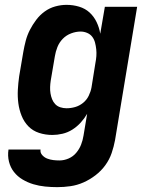

<svg xmlns="http://www.w3.org/2000/svg" viewBox="-20 -548 640 791"><path d="M216 223Q191 223 166 220.5Q141 218 117.5 211Q94 204 73 191.5Q52 179 37.5 160.5Q23 142 17 118Q11 94 15 68H147Q145 81 154 91Q163 101 175 105.5Q187 110 199.5 111.5Q212 113 225 113Q244 113 262.5 105Q281 97 294 81.5Q307 66 314 48Q321 30 324 11L339 -79Q328 -60 312.5 -43Q297 -26 278 -14Q259 -2 237.5 3Q216 8 196 8Q167 8 141 -0.5Q115 -9 97 -27.5Q79 -46 69 -71Q59 -96 55.5 -123Q52 -150 53.5 -178Q55 -206 59 -234L76 -334Q80 -357 86 -380Q92 -403 103 -424.5Q114 -446 129 -466Q144 -486 164 -500.5Q184 -515 207.5 -521.5Q231 -528 254 -528Q281 -528 306 -520.5Q331 -513 349 -496.5Q367 -480 378 -457Q389 -434 393 -409L412 -520H545L454 29Q449 56 440 82.5Q431 109 414 132.5Q397 156 373.5 174Q350 192 324 203.5Q298 215 270.5 219Q243 223 216 223ZM254 -102Q272 -102 289.5 -107Q307 -112 322 -124Q337 -136 345.5 -153.5Q354 -171 357 -188L373 -288Q376 -303 377 -317Q378 -331 376.5 -345Q375 -359 371.5 -372.5Q368 -386 360 -396.5Q352 -407 339 -412.5Q326 -418 312 -418Q293 -418 273 -410.5Q253 -403 238.5 -388Q224 -373 216.5 -354Q209 -335 206 -316L189 -216Q187 -203 186.5 -189.5Q186 -176 188 -163.5Q190 -151 194.5 -139.5Q199 -128 207.5 -119Q216 -110 228.5 -106Q241 -102 254 -102Z"/></svg>

Font: Iosevka HT Extrabold Extended
Style: Italic
Weight: 800
Width: 7
Italic angle: -9°
Monospace: yes
Designer: Belleve Invis
Foundry: Belleve Invis
Version: Version 32.3.0; ttfautohint (v1.8.4)